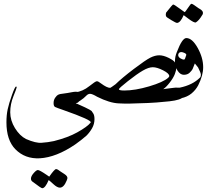

<svg xmlns="http://www.w3.org/2000/svg" viewBox="-20 -578 1108 1014"><path d="M190 258Q112 262 61 210Q14 162 14 68Q14 30 20.5 -0.5Q27 -31 43 -76Q59 -121 65 -121Q68 -121 68 -116.5Q68 -112 51 -70Q34 -28 34 15Q34 58 59 98.5Q84 139 117 156Q170 179 200 176Q233 174 265 167Q340 148 388 121Q442 91 459 69Q468 57 314 3Q279 -9 271 -13Q263 -17 263 -33.5Q263 -50 271.5 -62Q280 -74 286 -77Q292 -80 299 -81.5Q306 -83 320 -84.5Q334 -86 359 -91Q384 -96 395 -91Q410 -88 410 -70Q410 -53 392 -37Q390 -35 384 -34Q378 -33 382 -31.5Q386 -30 387 -30L429 -11Q460 4 463.5 8Q467 12 473 22Q479 32 479 51Q479 77 466.5 99Q454 121 437 138Q411 161 377 185Q277 253 190 258ZM237 373Q219 416 203 416Q197 416 154 383Q143 377 143.5 364.5Q144 352 158 336Q172 320 180 320Q189 320 227 346L240 355Q268 315 276 315Q284 315 300 328Q304 331 320 341Q337 352 336 363Q336 366 332 376Q317 413 296 413Q282 413 262 394.5Q242 376 237 373Z M855 -109Q855 -109 895 -114Q903 -116 929 -115Q934 -115 946 -104Q958 -95 955 -86Q952 -75 948 -67Q937 -50 875 -43Q797 -35 760 -34Q654 -29 607 -32Q559 -34 493 -67Q468 -82 456.5 -82.5Q445 -83 434.5 -71.5Q424 -60 403 -46Q382 -32 369 -32Q356 -32 347 -39.5Q338 -47 338 -60Q338 -83 378 -90Q418 -96 451 -122.5Q484 -149 491.5 -149Q499 -149 514 -137Q545 -114 562 -114Q564 -114 590 -133Q625 -167 687 -214Q749 -261 774 -273.5Q799 -286 821 -286Q843 -286 870.5 -272.5Q898 -259 904.5 -247.5Q911 -236 911 -221Q911 -206 903 -186Q895 -166 876.5 -142Q858 -118 842 -107ZM636 -100Q694 -100 768 -122Q842 -144 868 -167Q874 -173 874 -176Q874 -190 841.5 -206.5Q809 -223 787 -223Q765 -223 734 -205Q703 -187 655.5 -149.5Q608 -112 608 -107Q608 -100 636 -100Z M1027 -128Q1014 -103 991 -84Q969 -66 936 -59Q914 -53 902 -64Q889 -77 892 -91Q896 -110 929 -115Q997 -129 1036 -168Q1041 -173 1041 -183Q1041 -193 1026 -222L1009 -243Q1001 -221 997 -213Q993 -205 981.5 -194Q970 -183 951 -183Q932 -183 918 -204.5Q904 -226 904 -253Q904 -280 914 -303Q942 -377 964 -377Q995 -377 1024 -325Q1053 -273 1053 -223Q1053 -180 1027 -128ZM952 -263Q957 -263 964 -288Q964 -294 954 -298.5Q944 -303 938 -303Q923 -303 921 -288Q921 -277 932.5 -270Q944 -263 952 -263ZM950 -498Q933 -458 915 -457Q909 -457 886 -471Q877 -477 864 -485Q852 -491 857 -511Q892 -556 895 -554Q900 -554 927 -534L955 -514Q958 -514 972.5 -536Q987 -558 991 -558Q995 -558 1004 -552Q1013 -546 1022.5 -539Q1032 -532 1035 -531Q1050 -522 1051.5 -513Q1053 -504 1047 -497Q1032 -471 1015 -460Q1007 -455 974 -480Z"/></svg>

Font: AMoshref-Naskh
Style: Naskh
Weight: 500
Version: Version 0.001